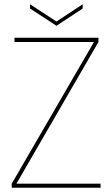

<svg xmlns="http://www.w3.org/2000/svg" viewBox="-20 -881 527 901"><path d="M442 -704V-684L57 -19H452V0H35V-19L421 -684H48V-704ZM245 -780 368 -861V-841L245 -760L121 -841V-861Z"/></svg>

Font: SVN-Poppins Thin
Style: Regular
Weight: 100
Designer: Ninad Kale (Devanagari), Jonny Pinhorn (Latin)
Foundry: Indian Type Foundry
Version: Version 3.002 2017